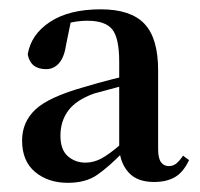

<svg xmlns="http://www.w3.org/2000/svg" viewBox="-20 -853 429 412"><path d="M310.7 -462.5Q275.3 -462.5 257 -481.8Q238.7 -501 235.8 -533.1V-534.8V-720.5Q235.8 -771.3 220.9 -789.9Q205.9 -808.5 167.6 -808.5Q151.4 -808.5 134.1 -805.1Q116.8 -801.7 93.1 -791.9L132.8 -810.7L122.2 -758.9Q118.2 -730.5 106.7 -717.5Q95.3 -704.6 79.2 -704.6Q45.3 -704.6 39.5 -736.3Q46.4 -779 87.3 -806Q128.2 -833 196.2 -833Q260.5 -833 289.9 -802Q319.3 -771 319.3 -702.4V-533.7Q319.3 -513.8 325.3 -505.2Q331.4 -496.6 342.2 -496.6Q350.9 -496.6 357.6 -501.6Q364.2 -506.5 372.9 -518.9L385.7 -509.4Q373.2 -483.1 355.2 -472.8Q337.2 -462.5 310.7 -462.5ZM125.5 -460.7Q83.3 -460.7 55.3 -484Q27.4 -507.4 27.4 -551.3Q27.4 -591 55.8 -617.8Q84.2 -644.7 159.6 -665.9Q187.4 -674.4 220 -682.7Q252.5 -690.9 280 -696.9V-678.4Q252.8 -671.4 225.9 -664.2Q199 -657.1 181.8 -652.3Q143.5 -638.5 126.6 -615.8Q109.7 -593.1 109.7 -561.8Q109.7 -531.5 125.7 -517.7Q141.6 -504 163.4 -504Q180.6 -504 197.4 -512.8Q214.1 -521.7 240 -544.1L256 -539.3L243.5 -525.8Q213.2 -494.9 188.6 -477.8Q164.1 -460.7 125.5 -460.7Z"/></svg>

Font: Noto Serif KR ExtraLight
Style: Regular
Weight: 200
Designer: Ryoko NISHIZUKA 西塚涼子 (kana & ideographs); Frank Grießhammer (Latin, Greek & Cyrillic); Wenlong ZHANG 张文龙 (bopomofo); San
Foundry: Adobe
Version: Version 2.002-H1;hotconv 1.1.0;makeotfexe 2.6.0